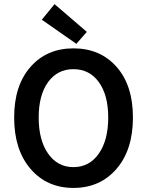

<svg xmlns="http://www.w3.org/2000/svg" viewBox="-20 -901 714 933"><path d="M48.8 -330.1Q48.8 -485.8 128.2 -575.9Q207.5 -666 336.9 -666Q466.8 -666 546.4 -576.2Q626 -486.3 626 -330.1Q626 -172.9 546.1 -80.3Q466.3 12.2 336.9 12.2Q208 12.2 128.4 -80.3Q48.8 -172.9 48.8 -330.1ZM168 -330.1Q168 -219.7 213.9 -154.3Q259.8 -88.9 336.9 -88.9Q414.1 -88.9 460 -154.3Q505.9 -219.7 505.9 -330.1Q505.9 -439 460.2 -502Q414.6 -564.9 336.9 -564.9Q259.3 -564.9 213.6 -502Q168 -439 168 -330.1ZM183.1 -805.2 245.1 -880.9 401.9 -746.1 351.1 -688Z"/></svg>

Font: Source Sans Pro Semibold
Style: Regular
Weight: 600
Designer: Paul D. Hunt
Foundry: Adobe Systems Incorporated
Version: Version 2.020;PS 2.0;hotconv 1.0.86;makeotf.lib2.5.63406